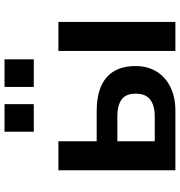

<svg xmlns="http://www.w3.org/2000/svg" viewBox="6 -782 776 827"><g transform="rotate(-90 393.5 -368.0)"><path d="M74 0V-504H199V-339H329Q425 -339 474 -296.5Q523 -254 523 -172Q523 -120 499.5 -81.5Q476 -43 432.5 -21.5Q389 0 329 0ZM199 -89H307Q353 -89 378.5 -108.5Q404 -128 404 -171Q404 -214 378.5 -232Q353 -250 307 -250H199ZM588 0V-504H713V0ZM433 -610V-736H552V-610ZM240 -610V-736H359V-610Z"/></g></svg>

Font: Nunitoga
Style: Bold
Weight: 700
Designer: Vernon Adams
Foundry: Vernon Adams
Version: Version 1.0